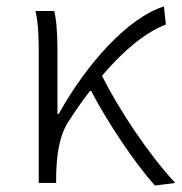

<svg xmlns="http://www.w3.org/2000/svg" viewBox="-20 -567 563 595"><path d="M523 0C438 -92 349 -227 296 -332C365 -414 434 -468 494 -491L488 -547C378 -513 249 -371 162 -214H158V-412C158 -458 155 -507 148 -533H90C100 -490 100 -438 100 -395V0H154V-26C156 -90 164 -149 194 -193C216 -227 238 -259 261 -288C313 -188 395 -65 460 8Z"/></svg>

Font: Source Han Sans SC Light
Style: Regular
Weight: 300
Designer: Ryoko NISHIZUKA (kana & ideographs); Paul D. Hunt (Latin, Greek & Cyrillic); Wenlong ZHANG (bopomofo); Sandoll Communica
Foundry: Adobe Systems Incorporated
Version: Version 1.004;PS 1.004;hotconv 1.0.82;makeotf.lib2.5.63406